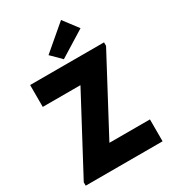

<svg xmlns="http://www.w3.org/2000/svg" viewBox="-231 -1089 1066 1202"><g transform="rotate(-30 302.0 -488.0)"><path d="M24.4 0V-24.4L309.6 -559.6V-561.5H38.1V-719.7H572.3V-694.3L288.1 -160.2V-158.2H580.1V0ZM301.8 -753.9 231.4 -824.2 409.2 -975.6 489.3 -870.1Z"/></g></svg>

Font: Reddit Sans Black
Style: Regular
Weight: 900
Version: Version 1.014